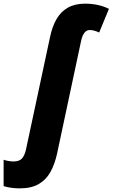

<svg xmlns="http://www.w3.org/2000/svg" viewBox="-132 -785 613 1045"><path d="M-24.9 240.2Q-47.4 240.2 -70.6 237.1Q-93.8 233.9 -112.3 228V84.5Q-101.6 88.4 -86.2 91.1Q-70.8 93.8 -59.6 93.8Q-26.9 93.8 -12.5 77.6Q2 61.5 9.3 29.3L140.6 -584.5Q152.3 -640.6 175.8 -681.2Q199.2 -721.7 237.5 -743.4Q275.9 -765.1 331.5 -765.1Q366.2 -765.1 399.4 -758.1Q432.6 -751 460.9 -736.8L407.7 -607.9Q395 -614.3 382.1 -617.9Q369.1 -621.6 357.4 -621.6Q344.7 -621.6 335.2 -614.3Q325.7 -606.9 319.1 -593Q312.5 -579.1 308.6 -558.6L178.7 50.8Q166 108.9 142.3 151.4Q118.7 193.8 78.4 217Q38.1 240.2 -24.9 240.2Z"/></svg>

Font: Open Sans SemiCondensed ExtraBold
Style: Italic
Weight: 800
Width: 4
Italic angle: -12°
Designer: Monotype Design Team
Foundry: Monotype Imaging Inc.
Version: Version 3.003